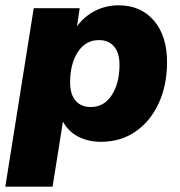

<svg xmlns="http://www.w3.org/2000/svg" viewBox="-36 -523 676 723"><path d="M-16 180 91 -492H264L254 -424Q282 -462 322.5 -482.5Q363 -503 411 -503Q494 -503 543.5 -445.5Q593 -388 593 -289Q593 -203 562 -135Q531 -67 475 -28Q419 11 344 11Q296 11 258.5 -8.5Q221 -28 201 -65L162 180ZM306 -120Q356 -120 385 -165Q414 -210 414 -279Q414 -324 393.5 -348Q373 -372 337 -372Q286 -372 257 -327Q228 -282 228 -213Q228 -168 248.5 -144Q269 -120 306 -120Z"/></svg>

Font: Nunito Sans Black
Style: Italic
Weight: 900
Italic angle: -9°
Designer: Vernon Adams
Foundry: Vernon Adams
Version: Version 3.006; ttfautohint (v1.8.3)